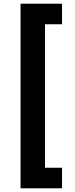

<svg xmlns="http://www.w3.org/2000/svg" viewBox="-20 -852 403 1037"><path d="M91 -832V165H315V54H223V-721H315V-832Z"/></svg>

Font: Noto Sans Gurmukhi Condensed ExtraBold
Style: Regular
Weight: 800
Width: 3
Designer: Jelle Bosma - Monotype Design Team
Foundry: Monotype Imaging Inc.
Version: Version 2.004